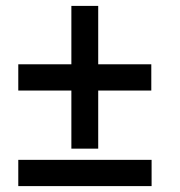

<svg xmlns="http://www.w3.org/2000/svg" viewBox="-20 -631 612 651"><path d="M313 -413H493V-324H313V-127H222V-324H42V-413H222V-611H313ZM42 0V-89H494V0Z"/></svg>

Font: Noto Sans Display Medium
Style: Regular
Weight: 500
Designer: Monotype Design Team
Foundry: Monotype Imaging Inc.
Version: Version 1.900